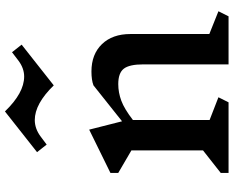

<svg xmlns="http://www.w3.org/2000/svg" viewBox="-102 -820 924 759"><g transform="rotate(-90 359.5 -441.0)"><path d="M674 1H484V-336Q484 -391 467 -413Q450 -435 406 -435Q373 -435 340.5 -423Q308 -411 264 -377V-74L354 -39L334 1H55V-30L144 -100V-383L55 -435V-466L226 -550L259 -420L401 -533Q422 -541 456 -541Q524 -541 564 -499.5Q604 -458 604 -387V-75L694 -39ZM436 -807Q468 -807 498 -829L532 -855L562 -817L401 -690Q328 -765 264 -765Q230 -765 199 -742L167 -718L137 -756L298 -883Q371 -807 436 -807Z"/></g></svg>

Font: Inknut Antiqua
Style: Regular
Weight: 400
Designer: Claus Eggers Sørensen
Foundry: Claus Eggers Sørensen
Version: Version 1.003; ttfautohint (v1.8.2) -l 8 -r 50 -G 200 -x 14 